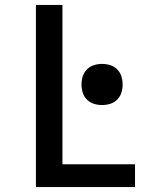

<svg xmlns="http://www.w3.org/2000/svg" viewBox="-20 -755 640 775"><path d="M125 0V-735H232V-92H525V0ZM392 -331Q375 -331 359 -336Q343 -341 331 -353Q319 -365 314 -381Q309 -397 309 -414Q309 -431 314 -447Q319 -463 331 -475Q343 -487 359 -492Q375 -497 392 -497Q409 -497 425 -492Q441 -487 453 -475Q465 -463 470 -447Q475 -431 475 -414Q475 -397 470 -381Q465 -365 453 -353Q441 -341 425 -336Q409 -331 392 -331Z"/></svg>

Font: Zed Mono Semibold Extended
Style: Regular
Weight: 600
Width: 7
Monospace: yes
Designer: Belleve Invis
Foundry: Belleve Invis
Version: Version 1.0.0; ttfautohint (v1.8.4)